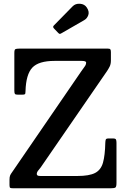

<svg xmlns="http://www.w3.org/2000/svg" viewBox="-20 -1011 681 1031"><path d="M85.5 -750H559Q569.5 -750 572.5 -746Q575.5 -742 575.5 -731V-686Q575.5 -667 568.8 -653.5Q562 -640 554.5 -629L208.5 -126.5Q197.5 -109.5 187.5 -98.2Q177.5 -87 177.5 -77Q177.5 -72 181.2 -69Q185 -66 197 -66H396Q459 -66 490.5 -82.2Q522 -98.5 533 -137.5Q544 -176.5 545.5 -245Q546 -256.5 548.2 -262Q550.5 -267.5 563 -267.5H587Q600 -267.5 602.8 -261.8Q605.5 -256 605.5 -244V-29.5Q605.5 -9 600.2 -4.5Q595 0 574 0H52Q40 0 35.5 -2Q31 -4 31 -16.5V-44.5Q31 -60.5 34.2 -68.5Q37.5 -76.5 44 -85L417 -629Q426 -642.5 434.2 -653Q442.5 -663.5 442.5 -675Q442.5 -684 418.5 -684H273Q187.5 -684 153.5 -647.8Q119.5 -611.5 117 -522Q117 -507.5 113.5 -505Q110 -502.5 95.5 -502.5H77Q63 -502.5 60 -507Q57 -511.5 57 -524.5V-726.5Q57 -744 62.5 -747Q68 -750 85.5 -750ZM292 -835 269.5 -858.5Q261.5 -867 269.5 -874.5L370 -977Q385 -992.5 409.8 -990.8Q434.5 -989 446.5 -970Q460.5 -948.5 454.2 -930.2Q448 -912 432.5 -903L311 -833Q304.5 -829 301 -829Q297.5 -829 292 -835Z"/></svg>

Font: Besley* Narrow Medium
Style: Regular
Weight: 500
Width: 4
Designer: Owen Earl
Foundry: indestructible type*
Version: Version 3.000; ttfautohint (v1.8.3)